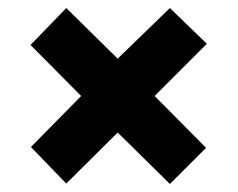

<svg xmlns="http://www.w3.org/2000/svg" viewBox="-20 -592 592 478"><path d="M403 -572 495 -483 365 -353 493 -224 403 -134 273 -262 145 -135 57 -226 182 -353 56 -480 145 -572 273 -446Z"/></svg>

Font: Noto Sans Hebrew SemiCondensed Black
Style: Regular
Weight: 900
Width: 4
Designer: Ben Nathan
Foundry: Google LLC
Version: Version 3.001; ttfautohint (v1.8.4.7-5d5b)